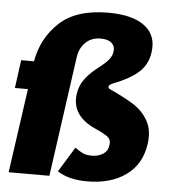

<svg xmlns="http://www.w3.org/2000/svg" viewBox="-53 -791 761 850"><g transform="rotate(5 327.5 -366.0)"><path d="M600 -584Q593 -531 555.5 -496Q518 -461 438 -430Q425 -424 423 -416Q423 -412 425.5 -409Q428 -406 436 -403Q503 -372 541.5 -347Q580 -322 603.5 -280.5Q627 -239 618 -177Q605 -87 537.5 -38.5Q470 10 365 10Q283 10 233 -23L301 -134Q320 -120 336 -112.5Q352 -105 376 -105Q405 -105 426 -118.5Q447 -132 450 -158Q454 -182 438 -195Q422 -208 376 -228Q273 -277 286 -371Q291 -407 310 -434Q329 -461 358 -485Q365 -491 386.5 -508Q408 -525 419 -540.5Q430 -556 432 -572Q436 -595 420 -610Q404 -625 371 -625Q330 -625 304 -600Q278 -575 272 -535L197 0H16L69 -374H11L28 -499H85Q103 -603 177.5 -672.5Q252 -742 395 -742Q503 -742 557 -700.5Q611 -659 600 -584Z"/></g></svg>

Font: Morrison ExtraBold
Style: Regular
Weight: 800
Designer: Pablo Impallari, Rodrigo Fuenzalida (Modified by Dan O. Williams)
Version: Version 0.03;June 6, 2019;FontCreator 11.5.0.2425 64-bit; tt